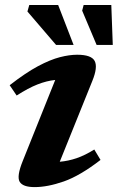

<svg xmlns="http://www.w3.org/2000/svg" viewBox="-20 -752 480 784"><path d="M73 -95 205.5 -425.5Q170.5 -422 133 -407.2Q95.5 -392.5 48 -362L19.5 -404Q85 -455 135.2 -481.8Q185.5 -508.5 224.5 -518.5Q263.5 -528.5 295 -528.5Q353 -528.5 366.5 -503.2Q380 -478 357 -421.5L224 -91.5Q259 -94.5 293.2 -106.2Q327.5 -118 365 -141.5L390.5 -99Q307 -34.5 240.8 -11.2Q174.5 12 121.5 12Q73 12 60.2 -10Q47.5 -32 73 -95ZM280.5 -568.5H209L92 -705L99.5 -731.5H217.5ZM440.5 -568.5H374.5L315.5 -708.5L321.5 -731.5H434.5Z"/></svg>

Font: Newsreader 6pt SemiBold
Style: Italic
Weight: 600
Italic angle: -17°
Designer: Hugues Gentile
Foundry: Production Type
Version: Version 1.003; ttfautohint (v1.8.3)